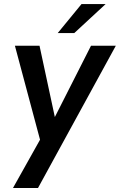

<svg xmlns="http://www.w3.org/2000/svg" viewBox="-20 -717 587 940"><path d="M43.5 203.5H166L547 -493H425.5L248.5 -144L173.5 -493H53L176 -33ZM262.5 -555H343.5L497 -697H379Z"/></svg>

Font: HK Grotesk SemiBold
Style: Italic
Weight: 600
Italic angle: -16°
Designer: Alfredo Marco Pradil
Foundry: Hanken Design Co.
Version: Version 3.001;FEAKit 1.0